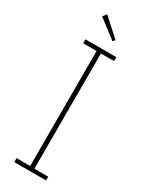

<svg xmlns="http://www.w3.org/2000/svg" viewBox="-202 -805 654 843"><g transform="rotate(30 125.0 -383.0)"><path d="M41 0V-20H110V-603H42V-623H199V-603H132V-19H202V0ZM149 -675 55 -747 70 -766 158 -686Z"/></g></svg>

Font: Inconsolata UltraCondensed ExtraLight
Style: Regular
Weight: 200
Width: 1
Monospace: yes
Designer: Raph Levien, Cyreal, Brenton Simpson
Foundry: Raph Levien, Cyreal, Google
Version: Version 3.100; ttfautohint (v1.8.4.7-5d5b)